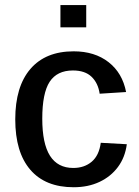

<svg xmlns="http://www.w3.org/2000/svg" viewBox="-20 -745 559 774"><path d="M276.9 9.8Q162.6 9.8 102.1 -60.8Q41.5 -131.3 41.5 -263.7Q41.5 -396 102.5 -467Q163.6 -538.1 276.9 -538.1Q361.8 -538.1 417.7 -494.4Q473.6 -450.7 488.3 -374L381.8 -367.2Q375.5 -410.2 349.1 -435.5Q322.8 -460.9 273.9 -460.9Q210 -460.9 180.2 -415.3Q150.4 -369.6 150.4 -266.6Q150.4 -166 181.6 -116.9Q212.9 -67.9 275.4 -67.9Q319.8 -67.9 349.6 -93Q379.4 -118.2 386.2 -169.4L491.2 -163.6Q484.4 -110.8 455.6 -72Q426.8 -33.2 381.1 -11.7Q335.4 9.8 276.9 9.8ZM327.6 -724.6V-634.8H223.6V-724.6Z"/></svg>

Font: Arimo Medium
Style: Regular
Weight: 500
Designer: Steve Matteson
Foundry: Monotype Imaging Inc.
Version: Version 1.33